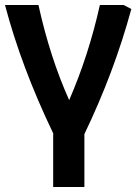

<svg xmlns="http://www.w3.org/2000/svg" viewBox="-21 -551 550 769"><path d="M256 -150Q334 -329 379 -531H474L505 -515Q436 -261 317 -14V198H192V-17Q64 -284 -1 -531H133Q179 -322 256 -150Z"/></svg>

Font: Repo
Style: DemiBold
Weight: 600
Designer: Stefan Peev
Foundry: Context Ltd
Version: Version 001.000